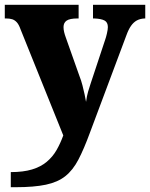

<svg xmlns="http://www.w3.org/2000/svg" viewBox="-22 -556 626 801"><path d="M23 162Q75 162 111.5 151Q148 140 173 119Q198 98 214 70Q230 42 242 9L64 -433Q57 -453 48.5 -462.5Q40 -472 29.5 -475.5Q19 -479 3 -479H-2V-536H306V-479H301Q269 -479 256 -470Q243 -461 243 -443Q243 -433 245.5 -422.5Q248 -412 252 -401L309 -240Q317 -220 322 -200Q327 -180 331 -162Q335 -144 337 -131Q340 -155 345.5 -173.5Q351 -192 356 -207L417 -391Q420 -399 424 -416Q428 -433 428 -443Q428 -463 414 -470.5Q400 -478 371 -479H366V-536H584V-479H581Q562 -478 548.5 -470.5Q535 -463 524.5 -448Q514 -433 505 -408L353 -2Q328 66 305 110Q282 154 250.5 179Q219 204 169.5 214.5Q120 225 43 225H23Z"/></svg>

Font: Noto Serif Khmer ExtraBold
Style: Regular
Weight: 800
Version: Version 2.003